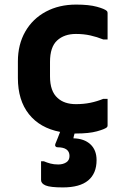

<svg xmlns="http://www.w3.org/2000/svg" viewBox="-20 -570 540 837"><path d="M312 -550Q368 -550 402.5 -540.5Q437 -531 446 -522Q449 -519 449 -513V-398H430Q403 -409 374 -415.5Q345 -422 311 -422Q260 -422 229 -393.5Q198 -365 198 -300V-237Q198 -172 231 -143Q260 -116 311 -116Q345 -116 374 -122Q403 -128 430 -139H449V-23Q449 -18 446 -15Q437 -7 402.5 2.5Q368 12 312 12Q308 12 305 12Q303 18 302 23L300 33Q347 34 374 59Q401 84 401 128Q401 186 364.5 216.5Q328 247 254 247Q199 247 179 238.5Q159 230 159 215V133H171Q185 139 200 143Q215 147 234 147Q254 147 268.5 138Q283 129 283 110Q283 72 230 72Q225 72 222 68Q219 64 221 58Q227 44 232 31Q237 18 242 5Q154 -12 106 -72.5Q58 -133 58 -230V-302Q58 -376 90 -432Q122 -488 179.5 -519Q237 -550 312 -550Z"/></svg>

Font: Recursive Sn Lnr St
Style: Bold
Weight: 700
Version: Version 1.079;hotconv 1.0.112;makeotfexe 2.5.65598; ttfautoh